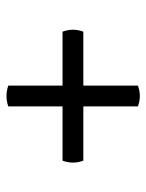

<svg xmlns="http://www.w3.org/2000/svg" viewBox="50 -644 450 591"><g transform="rotate(90 275.5 -348.0)"><path d="M77 -379H474Q486 -347 474 -315H77Q65 -347 77 -379ZM307 -547V-148Q275 -137 243 -148V-547Q275 -559 307 -547Z"/></g></svg>

Font: Arima SemiBold
Style: Regular
Weight: 600
Designer: Joana Correia and Natanael Gama
Foundry: NDISCOVER
Version: Version 1.101;gftools[0.9.23]